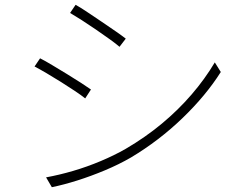

<svg xmlns="http://www.w3.org/2000/svg" viewBox="-20 -770 1040 800"><path d="M295 -750Q315 -739 344 -719.5Q373 -700 405 -678.5Q437 -657 463.5 -638.5Q490 -620 504 -609L478 -575Q463 -588 436.5 -607Q410 -626 379.5 -647Q349 -668 320 -686.5Q291 -705 272 -716ZM172 -31Q227 -41 285 -58Q343 -75 400 -99Q457 -123 504 -150Q586 -198 654.5 -255Q723 -312 778.5 -376.5Q834 -441 875 -510L900 -470Q838 -372 740.5 -278Q643 -184 526 -114Q476 -85 417.5 -60.5Q359 -36 302 -18Q245 0 196 10ZM147 -527Q167 -517 197 -499Q227 -481 259 -461.5Q291 -442 318 -424.5Q345 -407 359 -397L335 -360Q319 -373 292 -391Q265 -409 234 -428.5Q203 -448 174 -465Q145 -482 124 -493Z"/></svg>

Font: Noto Sans SC ExtraLight
Style: Regular
Weight: 250
Designer: Ryoko NISHIZUKA 西塚涼子 (kana, bopomofo & ideographs); Paul D. Hunt (Latin, Greek & Cyrillic); Sandoll Communications 산돌커뮤니
Foundry: Adobe
Version: Version 2.004-H2;hotconv 1.0.118;makeotfexe 2.5.65603